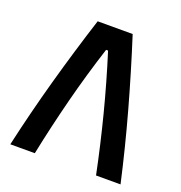

<svg xmlns="http://www.w3.org/2000/svg" viewBox="-116 -725 776 825"><g transform="rotate(20 272.0 -312.5)"><path d="M192 -625Q142 -469 98.5 -312.5Q55 -156 20 0H132Q159 -131 192.5 -261.5Q226 -392 268 -522H277Q318 -392 351.5 -261.5Q385 -131 412 0H524Q489 -156 445.5 -312.5Q402 -469 352 -625Z"/></g></svg>

Font: Changa ExtraLight Medium
Style: Regular
Weight: 500
Version: Version 3.002; ttfautohint (v1.8.2)